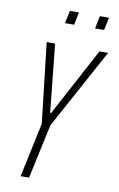

<svg xmlns="http://www.w3.org/2000/svg" viewBox="-95 -915 598 967"><g transform="rotate(10 204.0 -431.5)"><path d="M82 0 141 -278 94 -688H137L173 -340H178L364 -688H408L185 -278L125 0ZM322 -798 335 -863H382L368 -798ZM168 -798 182 -863H228L215 -798Z"/></g></svg>

Font: Saira ExtraCondensed ExtraLight
Style: Italic
Weight: 250
Width: 2
Italic angle: -12°
Designer: Hector Gatti with collaboration of the Omnibus-Type team
Foundry: Omnibus-Type
Version: Version 1.101